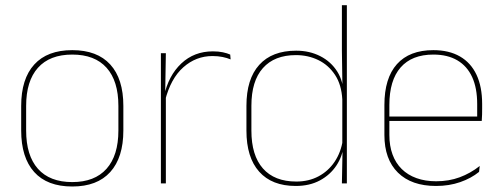

<svg xmlns="http://www.w3.org/2000/svg" viewBox="-20 -684 1870 716"><path d="M249.5 11.5Q156 11.5 107.5 -42.5Q59 -96.5 59 -197.5V-289Q59 -390 107.8 -443.5Q156.5 -497 249.5 -497Q342.5 -497 391.2 -443.5Q440 -390 440 -289V-197.5Q440 -96.5 391.2 -42.5Q342.5 11.5 249.5 11.5ZM249.5 -5Q333 -5 377.2 -54.5Q421.5 -104 421.5 -197.5V-289Q421.5 -382 377.5 -431.2Q333.5 -480.5 249.5 -480.5Q165.5 -480.5 121.5 -431.2Q77.5 -382 77.5 -289V-197.5Q77.5 -104 121.5 -54.5Q165.5 -5 249.5 -5Z M595.5 -308.5 586 -320.5 591.5 -325Q608 -402 656 -447.2Q704 -492.5 774 -492.5Q795 -492.5 811.2 -489Q827.5 -485.5 838.5 -480.5L840 -462.5Q827 -468 810 -471.5Q793 -475 772.5 -475Q711 -475 663.8 -433.2Q616.5 -391.5 595.5 -308.5ZM598.5 0H580V-485.5H598.5L596 -335L598.5 -332.5Z M1083 9.5Q994 9.5 946.5 -43.8Q899 -97 899 -197V-289.5Q899 -389.5 946.8 -442.2Q994.5 -495 1084.5 -495Q1134.5 -495 1174.5 -474.5Q1214.5 -454 1237.8 -417Q1261 -380 1261.5 -330H1267.5L1256.5 -313.5Q1253.5 -368.5 1229.2 -405Q1205 -441.5 1167 -460Q1129 -478.5 1083.5 -478.5Q1003.5 -478.5 960.5 -430.2Q917.5 -382 917.5 -289.5V-197Q917.5 -104.5 960.5 -55.8Q1003.5 -7 1085 -7Q1131.5 -7 1168 -26.5Q1204.5 -46 1228 -81Q1251.5 -116 1258.5 -162.5L1267.5 -144H1262Q1257.5 -101.5 1234.5 -66.8Q1211.5 -32 1173 -11.2Q1134.5 9.5 1083 9.5ZM1273.5 0H1255L1257.5 -130.5L1256.5 -138V-346.5L1257 -356L1255 -494.5V-664.5H1273.5Z M1606 9.5Q1514.5 9.5 1464 -40.2Q1413.5 -90 1413.5 -180.5V-292.5Q1413.5 -392.5 1460.2 -444.8Q1507 -497 1596 -497Q1654.5 -497 1695.2 -473.5Q1736 -450 1757 -405.2Q1778 -360.5 1778 -296.5V-279.5Q1778 -268.5 1777.8 -257.5Q1777.5 -246.5 1776.5 -233H1759.5Q1759.5 -250.5 1759.5 -266.5Q1759.5 -282.5 1759.5 -296Q1759.5 -355.5 1740.8 -396.5Q1722 -437.5 1685.5 -459Q1649 -480.5 1596 -480.5Q1516 -480.5 1474 -432.5Q1432 -384.5 1432 -292.5V-243.5V-239.5V-181Q1432 -140 1443.8 -108Q1455.5 -76 1478 -53.8Q1500.5 -31.5 1533 -19.8Q1565.5 -8 1606.5 -8Q1654 -8 1694 -22.8Q1734 -37.5 1769 -65L1766.5 -43Q1737 -19 1696 -4.8Q1655 9.5 1606 9.5ZM1770 -233H1422V-249.5H1770Z"/></svg>

Font: Anek Devanagari Thin
Style: Regular
Weight: 250
Designer: Kailash Malviya (Devanagari) & Yesha Goshar (Latin)
Foundry: Ek Type
Version: Version 1.003